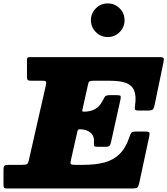

<svg xmlns="http://www.w3.org/2000/svg" viewBox="-70 -1076 955 1096"><path d="M545 -864.5Q585 -864.5 613 -892.8Q641 -921 641 -960.5Q641 -1000.5 613 -1028.5Q585 -1056.5 545 -1056.5Q505.5 -1056.5 477.2 -1028.5Q449 -1000.5 449 -960.5Q449 -921 477.2 -892.8Q505.5 -864.5 545 -864.5ZM372 -327Q373.5 -332.5 375.8 -335.2Q378 -338 385 -338H386.5Q423 -338 446.2 -319Q469.5 -300 466.5 -262Q465.5 -248.5 467.2 -243.2Q469 -238 487 -238H528Q549.5 -238 555 -243.5Q560.5 -249 564 -266L617.5 -507Q621 -524 617.8 -528.5Q614.5 -533 593 -533H560Q533.5 -533 528 -523.2Q522.5 -513.5 514 -497.5Q498.5 -468 472.5 -453.2Q446.5 -438.5 407.5 -438.5H407Q403 -438.5 400.8 -440.2Q398.5 -442 400 -448L433.5 -598Q436 -609.5 443 -612.2Q450 -615 463 -615H560Q616 -615 649.5 -602.5Q683 -590 695.8 -559.2Q708.5 -528.5 701 -475Q699 -460.5 699.8 -452.8Q700.5 -445 721 -445H774Q799 -445 804.2 -453.2Q809.5 -461.5 813.5 -481L862 -715Q865.5 -732.5 865 -741.2Q864.5 -750 841 -750H103Q91.5 -750 87.8 -747.2Q84 -744.5 84 -733V-637Q84 -620.5 90.5 -617.8Q97 -615 112 -615H171.5Q191.5 -615 193 -608.8Q194.5 -602.5 191.5 -588L94.5 -161Q90.5 -142.5 83.2 -138.8Q76 -135 53 -135H-18Q-38.5 -135 -44.2 -130.5Q-50 -126 -50 -104.5V-22Q-50 -7 -45.5 -3.5Q-41 0 -27 0H682Q707.5 0 714 -5.8Q720.5 -11.5 725 -32L781 -293Q785 -311.5 783.2 -318.2Q781.5 -325 757 -325H708Q686 -325 680.5 -319Q675 -313 670 -297.5Q648 -230.5 611.2 -195.5Q574.5 -160.5 523.5 -147.8Q472.5 -135 408 -135H358Q335 -135 333.2 -141.5Q331.5 -148 335.5 -165Z"/></svg>

Font: Besley Black
Style: Italic
Weight: 900
Italic angle: -13°
Designer: Owen Earl
Foundry: indestructible type*
Version: Version 2.001